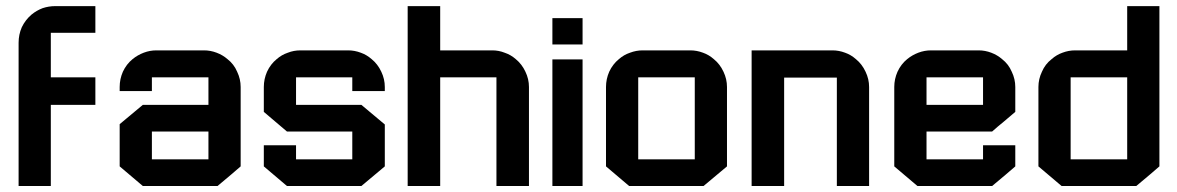

<svg xmlns="http://www.w3.org/2000/svg" viewBox="-20 -620 3923 640"><path d="M297.9 -509.8Q297.9 -509.8 297.9 -510.7Q248 -510.7 149.4 -510.7Q149.4 -460.9 149.4 -362.3Q198.2 -362.3 297.9 -362.3Q297.9 -332 297.9 -270.5Q248 -270.5 149.4 -270.5Q149.4 -180.7 149.4 0Q113.3 0 42 0Q42 -159.2 42 -477.5Q42 -504.9 52.7 -529.3Q64.5 -553.7 85 -571.3Q101.6 -585 122.1 -592.8Q142.6 -599.6 164.1 -599.6Q208 -599.6 297.9 -599.6Q297.9 -577.1 297.9 -554.7Q297.9 -532.2 297.9 -509.8Z M738.3 -422.9Q759.8 -406.2 770.5 -380.9Q782.2 -356.4 782.2 -330.1Q782.2 -241.2 782.2 -65.4Q756.8 -43 705.1 0Q622.1 0 456.1 0Q430.7 -21.5 378.9 -65.4Q378.9 -112.3 378.9 -206.1Q404.3 -227.5 456.1 -270.5Q529.3 -270.5 674.8 -270.5Q674.8 -300.8 674.8 -362.3Q611.3 -362.3 486.3 -362.3Q486.3 -346.7 486.3 -316.4Q450.2 -316.4 378.9 -316.4Q378.9 -320.3 378.9 -330.1Q378.9 -356.4 389.6 -380.9Q401.4 -406.2 421.9 -422.9Q438.5 -436.5 459 -444.3Q479.5 -452.1 501 -452.1Q553.7 -452.1 660.2 -452.1Q681.6 -452.1 702.1 -444.3Q722.7 -436.5 738.3 -422.9ZM674.8 -88.9Q674.8 -120.1 674.8 -181.6Q611.3 -181.6 486.3 -181.6Q486.3 -151.4 486.3 -88.9Q533.2 -88.9 580.1 -88.9Q627.9 -88.9 674.8 -88.9Z M1262.7 -316.4Q1226.6 -316.4 1154.3 -316.4Q1154.3 -331.1 1154.3 -362.3Q1091.8 -362.3 966.8 -362.3Q966.8 -332 966.8 -270.5Q1039.1 -270.5 1184.6 -270.5Q1210.9 -249 1262.7 -205.1Q1262.7 -158.2 1262.7 -65.4Q1236.3 -43 1184.6 0Q1139.6 0 1050.8 0Q1012.7 0 936.5 0Q911.1 -21.5 859.4 -65.4Q859.4 -88.9 859.4 -135.7Q894.5 -135.7 966.8 -135.7Q966.8 -120.1 966.8 -88.9Q1029.3 -88.9 1154.3 -88.9Q1154.3 -120.1 1154.3 -181.6Q1082 -181.6 936.5 -181.6Q911.1 -203.1 859.4 -247.1Q859.4 -274.4 859.4 -330.1Q859.4 -356.4 870.1 -380.9Q881.8 -406.2 902.3 -422.9Q918.9 -437.5 939.5 -444.3Q959 -452.1 981.4 -452.1Q1034.2 -452.1 1140.6 -452.1Q1162.1 -452.1 1182.6 -444.3Q1202.1 -437.5 1218.8 -422.9Q1239.3 -406.2 1251 -380.9Q1262.7 -356.4 1262.7 -330.1Q1262.7 -326.2 1262.7 -323.2Q1262.7 -319.3 1262.7 -316.4Z M1447.3 -362.3Q1447.3 -241.2 1447.3 0Q1411.1 0 1338.9 0Q1338.9 -200.2 1338.9 -599.6Q1375 -599.6 1447.3 -599.6Q1447.3 -550.8 1447.3 -452.1Q1504.9 -452.1 1621.1 -452.1Q1642.6 -452.1 1662.1 -444.3Q1682.6 -437.5 1699.2 -422.9Q1719.7 -406.2 1731.4 -380.9Q1743.2 -356.4 1743.2 -330.1Q1743.2 -219.7 1743.2 0Q1707 0 1634.8 0Q1634.8 -121.1 1634.8 -362.3Q1587.9 -362.3 1541 -362.3Q1494.1 -362.3 1447.3 -362.3Z M1821.3 -421.9Q1854.5 -421.9 1921.9 -421.9Q1921.9 -281.2 1921.9 0Q1887.7 0 1821.3 0Q1821.3 -140.6 1821.3 -421.9ZM1821.3 -559.6Q1854.5 -559.6 1921.9 -559.6Q1921.9 -530.3 1921.9 -471.7Q1887.7 -471.7 1821.3 -471.7Q1821.3 -501 1821.3 -559.6Z M2359.4 -422.9Q2379.9 -406.2 2391.6 -380.9Q2403.3 -356.4 2403.3 -330.1Q2403.3 -241.2 2403.3 -65.4Q2377 -43 2325.2 0Q2243.2 0 2077.1 0Q2051.8 -21.5 2000 -65.4Q2000 -153.3 2000 -330.1Q2000 -356.4 2010.7 -380.9Q2022.5 -406.2 2043 -422.9Q2059.6 -437.5 2080.1 -444.3Q2100.6 -452.1 2122.1 -452.1Q2174.8 -452.1 2281.2 -452.1Q2302.7 -452.1 2323.2 -444.3Q2342.8 -437.5 2359.4 -422.9ZM2295.9 -88.9Q2295.9 -180.7 2295.9 -362.3Q2232.4 -362.3 2107.4 -362.3Q2107.4 -271.5 2107.4 -88.9Q2154.3 -88.9 2201.2 -88.9Q2248 -88.9 2295.9 -88.9Z M2593.8 -361.3Q2593.8 -361.3 2593.8 -361.3Q2593.8 -241.2 2593.8 0Q2557.6 0 2485.4 0Q2485.4 -150.4 2485.4 -452.1Q2575.2 -452.1 2754.9 -452.1Q2776.4 -452.1 2796.9 -444.3Q2816.4 -437.5 2833 -422.9Q2853.5 -406.2 2865.2 -380.9Q2877 -356.4 2877 -330.1Q2877 -219.7 2877 0Q2840.8 0 2769.5 0Q2769.5 -120.1 2769.5 -361.3Q2725.6 -361.3 2681.6 -361.3Q2637.7 -361.3 2593.8 -361.3Z M3287.1 -181.6Q3213.9 -181.6 3068.4 -181.6Q3068.4 -151.4 3068.4 -88.9Q3130.9 -88.9 3256.8 -88.9Q3256.8 -104.5 3256.8 -135.7Q3293 -135.7 3364.3 -135.7Q3364.3 -112.3 3364.3 -65.4Q3338.9 -43 3287.1 0Q3204.1 0 3038.1 0Q3012.7 -21.5 2960.9 -65.4Q2960.9 -153.3 2960.9 -330.1Q2960.9 -356.4 2971.7 -380.9Q2983.4 -406.2 3003.9 -422.9Q3020.5 -436.5 3041 -444.3Q3061.5 -452.1 3083 -452.1Q3135.7 -452.1 3242.2 -452.1Q3263.7 -452.1 3284.2 -444.3Q3304.7 -436.5 3320.3 -422.9Q3341.8 -406.2 3352.5 -380.9Q3364.3 -356.4 3364.3 -330.1Q3364.3 -301.8 3364.3 -247.1Q3344.7 -230.5 3325.2 -213.9Q3305.7 -198.2 3287.1 -181.6ZM3068.4 -362.3Q3068.4 -331.1 3068.4 -270.5Q3130.9 -270.5 3256.8 -270.5Q3256.8 -300.8 3256.8 -362.3Q3210 -362.3 3163.1 -362.3Q3115.2 -362.3 3068.4 -362.3Z M3441.4 -330.1Q3441.4 -356.4 3453.1 -380.9Q3463.9 -406.2 3485.4 -422.9Q3502 -437.5 3521.5 -444.3Q3542 -452.1 3563.5 -452.1Q3621.1 -452.1 3737.3 -452.1Q3737.3 -501 3737.3 -599.6Q3773.4 -599.6 3844.7 -599.6Q3844.7 -421.9 3844.7 -65.4Q3819.3 -43 3767.6 0Q3684.6 0 3518.6 0Q3493.2 -21.5 3441.4 -65.4Q3441.4 -130.9 3441.4 -197.3Q3441.4 -263.7 3441.4 -330.1ZM3548.8 -88.9Q3611.3 -88.9 3737.3 -88.9Q3737.3 -180.7 3737.3 -362.3Q3674.8 -362.3 3548.8 -362.3Q3548.8 -293.9 3548.8 -225.6Q3548.8 -157.2 3548.8 -88.9Z"/></svg>

Font: Bestnet font
Style: Regular
Weight: 400
Version: Version 1.0